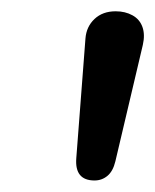

<svg xmlns="http://www.w3.org/2000/svg" viewBox="-20 -732 271 335"><path d="M113.1 -455.9 129.1 -664.8Q130.7 -685.5 144.9 -698.9Q159.1 -712.3 181.8 -712.3Q198.5 -712.3 211.1 -705.3Q223.7 -698.4 228.5 -685Q233.3 -671.6 229.2 -653.6L181.3 -450.5Q177.2 -433.3 167.5 -425.2Q157.8 -417.1 144.9 -417.1Q110.1 -417.1 113.1 -455.9Z"/></svg>

Font: SN Pro Thin
Style: Italic
Weight: 200
Italic angle: -9°
Designer: Tobias Whetton
Foundry: Supernotes
Version: Version 1.003;Glyphs 3.3 (3324)